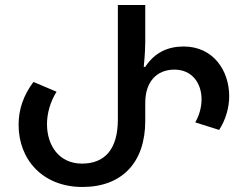

<svg xmlns="http://www.w3.org/2000/svg" viewBox="-20 -734 974 764"><path d="M308 10C465 10 558 -87 558 -253V-325C558 -408 603 -457 674 -457C745 -457 782 -402 782 -339C782 -309 774 -277 757 -247L852 -217C878 -257 892 -306 892 -351C892 -454 828 -549 711 -549C649 -549 596 -526 558 -468H552C557 -519 558 -550 558 -565V-714H449V-259C449 -141 398 -83 306 -83C216 -83 167 -154 167 -240C167 -283 180 -329 205 -369L113 -408C73 -354 54 -299 54 -237C54 -99 150 10 308 10Z"/></svg>

Font: Noto Sans Georgian Medium
Style: Regular
Weight: 500
Designer: Monotype Design Team, Akaki Razmadze
Foundry: Google LLC
Version: Version 2.005